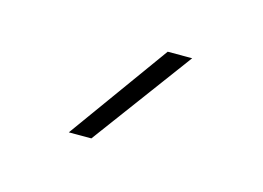

<svg xmlns="http://www.w3.org/2000/svg" viewBox="-37 -805 330 241"><g transform="rotate(15 128.0 -685.0)"><path d="M157.7 -750H189.5L93.3 -620.1H64Z"/></g></svg>

Font: Robert Sans Thin
Style: Regular
Weight: 100
Designer: Christian Robertson (extended by Adam Twardoch)
Foundry: Google
Version: Version 12.135;April 2, 2019;FontCreator 11.5.0.2425 64-bit;